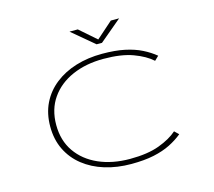

<svg xmlns="http://www.w3.org/2000/svg" viewBox="-123 -1045 1345 1207"><g transform="rotate(-15 550.0 -442.0)"><path d="M588 11Q495.5 11 416.5 -13.2Q337.5 -37.5 278.8 -84Q220 -130.5 187.5 -197Q155 -263.5 155 -348Q155 -432.5 187.5 -498.8Q220 -565 278.8 -611.2Q337.5 -657.5 416.5 -681.8Q495.5 -706 588 -706Q672.5 -706 734.8 -692.8Q797 -679.5 843.2 -656.2Q889.5 -633 926 -603L899 -577Q855 -617 779 -645Q703 -673 588 -673Q473.5 -673 384.5 -634Q295.5 -595 244.8 -522.2Q194 -449.5 194 -348Q194 -246.5 244.8 -173.5Q295.5 -100.5 384.5 -61.2Q473.5 -22 588 -22Q703 -22 779 -50.2Q855 -78.5 899 -118L926 -92Q889.5 -62 843.2 -38.8Q797 -15.5 734.8 -2.2Q672.5 11 588 11ZM426.5 -893.5H480.5L588.5 -799L695.5 -893.5H749.5L605.5 -772.5H570.5Z"/></g></svg>

Font: Trispace Expanded Thin
Style: Regular
Weight: 100
Width: 7
Designer: Tyler Finck
Foundry: Etcetera Type Company
Version: Version 1.210; ttfautohint (v1.8.3)